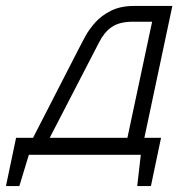

<svg xmlns="http://www.w3.org/2000/svg" viewBox="-32 -520 599 645"><path d="M453 -57 547 -500H418Q373 -500 341 -484Q309 -468 288 -444.5Q267 -421 254 -397Q241 -373 233 -357L79 -57H22L-12 105H33L65 0H441L429 105H475L509 -57ZM135 -57 301 -378Q309 -394 319.5 -407Q330 -420 343 -429Q356 -438 373.5 -442.5Q391 -447 413 -447H479L396 -57Z"/></svg>

Font: Advent Pro
Style: Italic
Weight: 400
Italic angle: -12°
Designer: VivaRado, Andreas Kalpakidis
Foundry: VivaRado, Andreas Kalpakidis
Version: Version 3.000